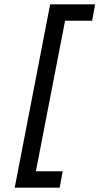

<svg xmlns="http://www.w3.org/2000/svg" viewBox="-20 -780 460 888"><path d="M212 -760H420L406 -684H281L146 12H270L256 88H48Z"/></svg>

Font: Kufam
Style: Italic
Weight: 400
Italic angle: -11°
Designer: Artur Schmal
Foundry: Original Type
Version: Version 1.301; ttfautohint (v1.8.3)